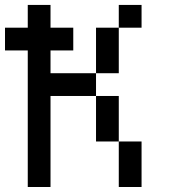

<svg xmlns="http://www.w3.org/2000/svg" viewBox="-20 -747 676 767"><path d="M90.9 -545.5V0H181.8V-363.6H363.6V-454.5H181.8V-545.5H272.7V-636.4H181.8V-727.3H90.9V-636.4H0V-545.5ZM454.5 -727.3V-636.4H545.5V-727.3ZM363.6 -636.4V-454.5H454.5V-636.4ZM454.5 -181.8V-363.6H363.6V-181.8ZM454.5 -181.8V0H545.5V-181.8Z"/></svg>

Font: Departure Mono
Style: Regular
Weight: 400
Monospace: yes
Designer: Helena Zhang
Version: Version 1.500;Glyphs 3.3.1 (3343)